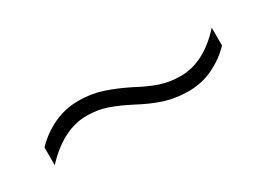

<svg xmlns="http://www.w3.org/2000/svg" viewBox="-17 -550 545 393"><g transform="rotate(-30 255.5 -353.0)"><path d="M249 -337Q222 -351 200 -358.5Q178 -366 153 -366Q97 -366 46 -311V-353Q67 -375 94.5 -388Q122 -401 154 -401Q183 -401 209 -392.5Q235 -384 263 -370Q291 -355 313 -347.5Q335 -340 361 -340Q416 -340 465 -394V-352Q445 -331 418 -318Q391 -305 360 -305Q330 -305 304.5 -313Q279 -321 249 -337Z"/></g></svg>

Font: Noto Sans Sinhala SemiCondensed ExtraLight
Style: Regular
Weight: 200
Width: 4
Designer: Jelle Bosma - Monotype Design Team
Foundry: Monotype Imaging Inc.
Version: Version 2.006; ttfautohint (v1.8.4.7-5d5b)